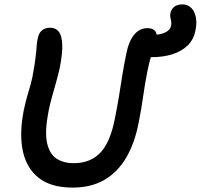

<svg xmlns="http://www.w3.org/2000/svg" viewBox="-20 -840 913 873"><path d="M668 -580Q636 -580 624.5 -598Q613 -616 618 -641Q622 -662 635 -671.5Q648 -681 667 -681Q707 -681 730.5 -692Q754 -703 758 -723Q760 -736 758 -744.5Q756 -753 754.5 -761.5Q753 -770 755 -780Q758 -798 772 -809Q786 -820 808 -820Q845 -820 862 -786.5Q879 -753 869 -703Q861 -660 833 -633Q805 -606 763 -593Q721 -580 668 -580ZM310 13Q213 13 157 -30.5Q101 -74 84 -152.5Q67 -231 88 -338Q96 -379 108.5 -419.5Q121 -460 127 -488Q135 -531 139 -558.5Q143 -586 144.5 -603.5Q146 -621 147 -635Q148 -649 152 -667Q157 -691 171.5 -702.5Q186 -714 208 -714Q233 -714 247 -696.5Q261 -679 263 -638.5Q265 -598 251 -528Q245 -501 235.5 -467.5Q226 -434 216.5 -400Q207 -366 201 -336Q183 -244 193.5 -192.5Q204 -141 236 -119.5Q268 -98 315 -98Q390 -98 435.5 -145Q481 -192 502 -299Q514 -359 521.5 -405.5Q529 -452 536 -497Q543 -542 555 -599Q565 -651 589.5 -681.5Q614 -712 651 -712Q673 -712 684.5 -700Q696 -688 691 -663Q687 -645 681 -627.5Q675 -610 667 -584.5Q659 -559 650 -515Q639 -460 631 -402.5Q623 -345 611 -285Q593 -190 554 -123.5Q515 -57 454.5 -22Q394 13 310 13Z"/></svg>

Font: Shantell Sans Medium
Style: Italic
Weight: 500
Italic angle: -11°
Designer: Stephen Nixon, Anya Danilova, Shantell Martin
Foundry: Arrow Type
Version: Version 1.011;[c5ecc13dd]